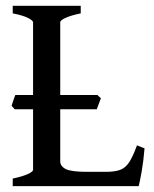

<svg xmlns="http://www.w3.org/2000/svg" viewBox="-20 -635 527 655"><path d="M310.1 -262.2H30.3L19.5 -273.9Q24.9 -291.5 32.2 -311H312L324.2 -299.8ZM473.1 -128.9Q469.7 -86.9 463.4 -50.5Q457 -14.2 453.1 0H23.4V-25.9Q56.2 -32.7 74.5 -41Q92.8 -49.3 92.8 -55.7V-559.1Q92.8 -564.9 75.7 -573.7Q58.6 -582.5 23.4 -589.4V-615.2H255.4V-589.4Q222.2 -582.5 203.9 -574.2Q185.5 -565.9 185.5 -559.1V-85Q185.5 -67.9 204.3 -58.3Q223.1 -48.8 276.4 -48.8H341.3Q371.6 -48.8 389.6 -55.4Q407.7 -62 420.7 -81.5Q433.6 -101.1 447.3 -139.2Z"/></svg>

Font: Gentium Book Plus
Style: Regular
Weight: 400
Designer: Victor Gaultney, Annie Olsen, Iska Routamaa, Becca Hirsbrunner
Foundry: SIL International
Version: Version 6.101